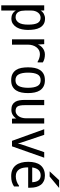

<svg xmlns="http://www.w3.org/2000/svg" viewBox="1022 -1824 956 3040"><g transform="rotate(90 1500.0 -304.0)"><path d="M147 -224Q147 -196 151.5 -169Q156 -142 167.5 -120.5Q179 -99 200 -86Q221 -73 254 -73Q304 -73 337 -120.5Q370 -168 370 -272Q370 -377 343 -423Q316 -469 260 -469Q236 -469 215.5 -458.5Q195 -448 180 -428.5Q165 -409 156 -382Q147 -355 147 -322ZM271 -6Q232 -6 199 -24.5Q166 -43 148 -76H147V154H64V-526H145L148 -470H149Q156 -485 169.5 -498Q183 -511 199.5 -520Q216 -529 235 -534Q254 -539 272 -539Q327 -539 362 -517Q397 -495 417.5 -457.5Q438 -420 446 -371.5Q454 -323 454 -269Q454 -222 444.5 -175Q435 -128 413 -90.5Q391 -53 356.5 -29.5Q322 -6 271 -6Z M679 -526 685 -425Q691 -443 704.5 -463Q718 -483 738.5 -499.5Q759 -516 785.5 -526.5Q812 -537 844 -537Q877 -537 909.5 -529Q942 -521 968 -504V-422H956Q933 -437 901 -447.5Q869 -458 837 -458Q801 -458 773.5 -442.5Q746 -427 726.5 -400.5Q707 -374 697 -340Q687 -306 687 -269V-16H603V-526Z M1250 -3Q1190 -3 1150.5 -24Q1111 -45 1087.5 -81Q1064 -117 1055 -165.5Q1046 -214 1046 -270Q1046 -326 1055.5 -374.5Q1065 -423 1088.5 -459Q1112 -495 1151 -516Q1190 -537 1250 -537Q1308 -537 1347.5 -516Q1387 -495 1410.5 -459Q1434 -423 1444 -374Q1454 -325 1454 -270Q1454 -215 1444.5 -166.5Q1435 -118 1411.5 -81.5Q1388 -45 1349 -24Q1310 -3 1250 -3ZM1250 -71Q1315 -71 1342.5 -123.5Q1370 -176 1370 -270Q1370 -366 1342.5 -418Q1315 -470 1250 -470Q1184 -470 1157 -418.5Q1130 -367 1130 -270Q1130 -176 1157 -123.5Q1184 -71 1250 -71Z M1562 -526H1645V-218Q1645 -137 1665 -105Q1685 -73 1737 -73Q1761 -73 1782.5 -85.5Q1804 -98 1819.5 -120Q1835 -142 1844 -173Q1853 -204 1853 -241V-526H1936V-16H1859L1855 -84Q1838 -52 1801.5 -29Q1765 -6 1720 -6Q1671 -6 1640.5 -22Q1610 -38 1592.5 -66.5Q1575 -95 1568.5 -134Q1562 -173 1562 -220Z M2252 -108 2263 -154 2389 -526H2477L2297 -16H2210L2026 -526H2115L2240 -154Z M2631 -336H2865V-339Q2858 -470 2758 -470Q2651 -470 2631 -337ZM2761 -537Q2810 -537 2846.5 -520Q2883 -503 2906 -472.5Q2929 -442 2940.5 -400Q2952 -358 2952 -309V-272H2630V-267Q2630 -227 2637 -192.5Q2644 -158 2660.5 -132Q2677 -106 2704 -91Q2731 -76 2772 -76Q2809 -76 2847.5 -88.5Q2886 -101 2920 -127H2932V-48Q2898 -25 2860.5 -14Q2823 -3 2769 -3Q2709 -3 2666 -22.5Q2623 -42 2595.5 -78Q2568 -114 2555 -163.5Q2542 -213 2542 -273Q2542 -334 2555 -383Q2568 -432 2595 -466Q2622 -500 2663 -518.5Q2704 -537 2761 -537ZM2833 -762H2956L2775 -612H2693Z"/></g></svg>

Font: D2Coding
Style: Regular
Weight: 400
Monospace: yes
Designer: Yong-Rak Park; Jeong-Hwan Yoon; Sang-Min Lee;
Foundry: NHN Corporation
Version: Version 1.3.2; Build 20180524